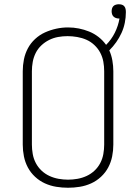

<svg xmlns="http://www.w3.org/2000/svg" viewBox="-20 -875 640 903"><path d="M300 8Q272 8 244.5 3.5Q217 -1 191.5 -12.5Q166 -24 145 -43.5Q124 -63 111 -87.5Q98 -112 92.5 -139.5Q87 -167 87 -195V-540Q87 -568 92.5 -595.5Q98 -623 111 -647.5Q124 -672 145 -691.5Q166 -711 191.5 -722.5Q217 -734 244.5 -740Q272 -746 300 -746Q326 -746 351 -741Q376 -736 399.5 -726.5Q423 -717 443.5 -701Q464 -685 479 -664Q504 -689 520 -721Q536 -753 542 -788Q541 -788 540 -788Q539 -788 538 -788Q531 -788 524.5 -790.5Q518 -793 513.5 -797.5Q509 -802 507 -808.5Q505 -815 505 -822Q505 -829 507 -835.5Q509 -842 513.5 -846.5Q518 -851 525 -853Q532 -855 538 -855Q546 -855 553 -853Q560 -851 564.5 -845.5Q569 -840 570.5 -833Q572 -826 572 -818Q572 -793 567 -768Q562 -743 551.5 -720Q541 -697 526.5 -676.5Q512 -656 494 -638Q504 -616 508.5 -590.5Q513 -565 513 -540V-195Q513 -167 507.5 -139.5Q502 -112 489 -87.5Q476 -63 455 -43.5Q434 -24 408.5 -12.5Q383 -1 355.5 3.5Q328 8 300 8ZM300 -30Q322 -30 344.5 -34Q367 -38 387.5 -47.5Q408 -57 424.5 -72.5Q441 -88 451.5 -108Q462 -128 466 -150.5Q470 -173 470 -195V-540Q470 -563 466 -585Q462 -607 451.5 -627Q441 -647 424 -663Q407 -679 386.5 -688Q366 -697 343 -701Q320 -705 298 -705Q275 -705 253 -701Q231 -697 211 -687Q191 -677 174.5 -661.5Q158 -646 148 -626Q138 -606 134 -584Q130 -562 130 -540V-195Q130 -173 134 -150.5Q138 -128 148.5 -108Q159 -88 175.5 -72.5Q192 -57 212.5 -47.5Q233 -38 255.5 -34Q278 -30 300 -30Z"/></svg>

Font: Iosevka Curly XLtEx
Style: Regular
Weight: 200
Width: 7
Monospace: yes
Designer: Belleve Invis
Foundry: Belleve Invis
Version: Version 11.1.0; ttfautohint (v1.8.3)